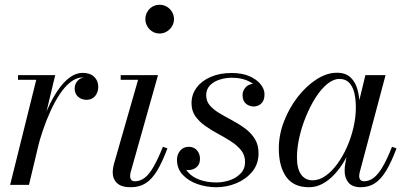

<svg xmlns="http://www.w3.org/2000/svg" viewBox="-20 -775 1705 805"><path d="M22.5 0 132 -440.5H55.5V-460H211.5L101.5 0ZM126 -152.5Q135 -193 149 -237Q163 -281 181.5 -322.2Q200 -363.5 222.8 -396.8Q245.5 -430 271.8 -449.8Q298 -469.5 327 -469.5Q357.5 -469.5 374.8 -453Q392 -436.5 392 -411.5Q392 -388.5 379 -372.5Q366 -356.5 343 -356.5Q321.5 -356.5 307.2 -369.5Q293 -382.5 293 -403.5Q293 -423.5 306.5 -437.5Q320 -451.5 343.5 -451.5Q364.5 -451.5 377.8 -441Q391 -430.5 391 -411.5H371.5Q371.5 -427.5 360.2 -439Q349 -450.5 328 -450.5Q301 -450.5 276.2 -431.2Q251.5 -412 230.2 -379.8Q209 -347.5 191.2 -308.2Q173.5 -269 159.8 -228.5Q146 -188 137.5 -152.5Z M528 10Q489 10 470.8 -7.2Q452.5 -24.5 452.5 -53Q452.5 -60.5 453.8 -68.8Q455 -77 457 -85L559 -440.5H486V-460H642.5L527.5 -52Q526.5 -48 526 -43.8Q525.5 -39.5 525.5 -36Q525.5 -27.5 530 -21.2Q534.5 -15 545.5 -15Q568 -15 587 -29.8Q606 -44.5 624.2 -76.5Q642.5 -108.5 663 -159.5L682 -153Q660.5 -95.5 638.8 -59.5Q617 -23.5 590.8 -6.8Q564.5 10 528 10ZM649 -634.5Q632.5 -634.5 619 -642.8Q605.5 -651 597.5 -664.8Q589.5 -678.5 589.5 -695Q589.5 -711.5 597.5 -725.2Q605.5 -739 619 -747Q632.5 -755 649 -755Q665.5 -755 679.2 -747Q693 -739 701.2 -725.2Q709.5 -711.5 709.5 -695Q709.5 -678.5 701.2 -664.8Q693 -651 679.2 -642.8Q665.5 -634.5 649 -634.5Z M887.5 10Q845.5 10 807.8 -3.2Q770 -16.5 746 -42.2Q722 -68 722 -105Q722 -127 735.2 -143.2Q748.5 -159.5 772 -159.5Q792.5 -159.5 805.5 -145.2Q818.5 -131 818.5 -109Q818.5 -86 804 -74Q789.5 -62 770.5 -62Q757.5 -62 746.5 -66.5Q735.5 -71 729.2 -80.5Q723 -90 723 -105H750Q750 -74.5 768.2 -53.2Q786.5 -32 817.8 -21Q849 -10 887 -10Q915 -10 942.8 -19.2Q970.5 -28.5 989 -47.8Q1007.5 -67 1007.5 -96Q1007.5 -124 991.2 -144.5Q975 -165 949.5 -181.5Q924 -198 895.2 -213.5Q866.5 -229 841 -246.8Q815.5 -264.5 799.2 -287.5Q783 -310.5 783 -342Q783 -379 804.5 -407.8Q826 -436.5 864 -452.8Q902 -469 951 -469Q995 -469 1025.8 -455.5Q1056.5 -442 1072.8 -421.5Q1089 -401 1089 -380Q1089 -353 1075.2 -340.8Q1061.5 -328.5 1044 -328.5Q1025.5 -328.5 1011.2 -340.2Q997 -352 997 -376.5Q997 -395 1010.2 -409.2Q1023.5 -423.5 1044 -423.5Q1060 -423.5 1074 -411.2Q1088 -399 1088 -380H1064.5Q1064.5 -398 1050.8 -413.8Q1037 -429.5 1011.8 -439.2Q986.5 -449 951 -449Q925.5 -449 901 -441.2Q876.5 -433.5 860.5 -417.2Q844.5 -401 844.5 -375.5Q844.5 -350.5 860.2 -332.5Q876 -314.5 901 -299.8Q926 -285 954.2 -270Q982.5 -255 1007.5 -236.5Q1032.5 -218 1048.2 -193Q1064 -168 1064 -132Q1064 -87.5 1038 -55.8Q1012 -24 971.5 -7Q931 10 887.5 10Z M1275.5 10Q1210.5 10 1179.8 -33.8Q1149 -77.5 1149 -152.5Q1149 -210 1170.8 -266.2Q1192.5 -322.5 1228.2 -368.5Q1264 -414.5 1307 -442.2Q1350 -470 1392.5 -470Q1429.5 -470 1450.2 -450Q1471 -430 1479.5 -397.2Q1488 -364.5 1488 -325.5Q1488 -291 1480.8 -252.8Q1473.5 -214.5 1459.8 -177Q1446 -139.5 1427 -105.8Q1408 -72 1384.2 -46Q1360.5 -20 1333.2 -5Q1306 10 1275.5 10ZM1290.5 -19Q1318.5 -19 1345 -37.8Q1371.5 -56.5 1394.5 -88Q1417.5 -119.5 1435 -159.2Q1452.5 -199 1462.2 -241.5Q1472 -284 1472 -324Q1472 -360.5 1465 -387.5Q1458 -414.5 1443 -429.2Q1428 -444 1403.5 -444Q1377.5 -444 1351.8 -422.8Q1326 -401.5 1303.2 -365.8Q1280.5 -330 1262.8 -286.8Q1245 -243.5 1235 -198.8Q1225 -154 1225 -115Q1225 -67.5 1242.5 -43.2Q1260 -19 1290.5 -19ZM1493 10Q1458 10 1441.5 -9Q1425 -28 1425 -58Q1425 -66.5 1425.5 -73.2Q1426 -80 1427 -85L1441.5 -165.5L1467 -243L1481.5 -334L1512 -460H1596.5L1488 -52Q1486 -44.5 1486 -36Q1486 -27.5 1490.8 -21.2Q1495.5 -15 1506.5 -15Q1528.5 -15 1547.5 -30Q1566.5 -45 1585 -76.8Q1603.5 -108.5 1623.5 -159.5L1642.5 -153Q1621 -95.5 1599.2 -59.5Q1577.5 -23.5 1552 -6.8Q1526.5 10 1493 10Z"/></svg>

Font: Bodoni Moda
Style: Italic
Weight: 400
Italic angle: -13°
Designer: Owen Earl
Foundry: indestructible type
Version: Version 2.005